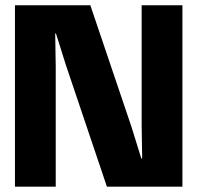

<svg xmlns="http://www.w3.org/2000/svg" viewBox="-20 -700 740 720"><path d="M36.1 0V-680.2H318.8L473.1 -224.1L509.8 -106H513.2L511.2 -230V-680.2H664.1V0H380.9L227.1 -456.1L189.9 -574.2H187L189 -450.2V0Z"/></svg>

Font: TASA Orbiter Display Black
Style: Regular
Weight: 900
Designer: Weizhong Zhang
Version: Version 1.000;Glyphs 3.1.2 (3151)